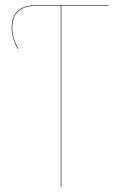

<svg xmlns="http://www.w3.org/2000/svg" viewBox="-20 -700 443 720"><path d="M387.2 -680.2V-678.2H210V0H208V-678.2H115.2Q25.9 -678.2 25.9 -595.2Q25.9 -556.2 48.8 -518.1L46.9 -517.1Q23.9 -556.6 23.9 -595.2Q23.9 -680.2 115.2 -680.2Z"/></svg>

Font: Fira Sans Compressed Two
Style: Regular
Weight: 100
Width: 1
Designer: Carrois Corporate & Edenspiekermann AG
Foundry: Carrois Corporate GbR & Edenspiekermann AG
Version: Version 4.203;PS 004.203;hotconv 1.0.88;makeotf.lib2.5.64775